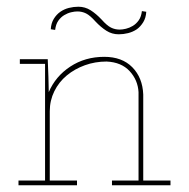

<svg xmlns="http://www.w3.org/2000/svg" viewBox="-20 -551 562 571"><path d="M209 0H35V-14H114V-361H39V-375H122L124 -322Q124 -309 124.5 -299.5Q125 -290 125 -277Q145 -324 189 -353Q233 -382 290 -382Q343 -382 373.5 -351Q404 -320 406 -270V-14H487V0H313V-14H392V-277Q390 -313 365.5 -339.5Q341 -366 297 -368Q263 -368 232.5 -357Q202 -346 178.5 -326.5Q155 -307 141.5 -279.5Q128 -252 128 -220V-14H209ZM387 -464Q375 -456 361 -452.5Q347 -449 333 -449Q313 -449 296.5 -459.5Q280 -470 264 -487Q248 -505 236 -511Q224 -517 210 -517Q202 -517 191.5 -514.5Q181 -512 171 -506Q161 -500 153.5 -489.5Q146 -479 144 -462L131 -464Q132 -482 140 -495Q148 -508 159.5 -516Q171 -524 185 -527.5Q199 -531 213 -531Q233 -531 249.5 -520.5Q266 -510 282 -493Q298 -475 310 -469Q322 -463 336 -463Q344 -463 354.5 -465.5Q365 -468 375 -474Q385 -480 392.5 -490.5Q400 -501 402 -518L415 -516Q414 -498 406 -485Q398 -472 387 -464Z"/></svg>

Font: Josefin Slab Thin
Style: Regular
Weight: 100
Designer: Santiago Orozco
Foundry: Typemade
Version: Version 2.000